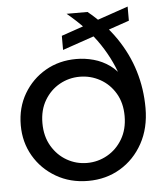

<svg xmlns="http://www.w3.org/2000/svg" viewBox="-52 -754 693 812"><g transform="rotate(-5 294.5 -348.0)"><path d="M290 12Q214 12 154 -23Q94 -58 60 -116.5Q26 -175 26 -247Q26 -322 60.5 -380.5Q95 -439 153 -472.5Q211 -506 284 -506Q321 -506 357.5 -496Q394 -486 425.5 -463.5Q457 -441 479 -403L468 -397Q445 -479 394.5 -555Q344 -631 260 -700H349Q419 -643 465.5 -575Q512 -507 535 -431.5Q558 -356 558 -274Q558 -189 522.5 -124.5Q487 -60 426.5 -24Q366 12 290 12ZM292 -64Q338 -64 378 -86.5Q418 -109 442.5 -150.5Q467 -192 467 -248Q467 -304 442.5 -345Q418 -386 378 -408Q338 -430 292 -430Q246 -430 206.5 -408Q167 -386 142.5 -345Q118 -304 118 -248Q118 -192 142.5 -150.5Q167 -109 206.5 -86.5Q246 -64 292 -64ZM232 -549V-609L520 -708V-648Z"/></g></svg>

Font: Host Grotesk Light
Style: Regular
Weight: 400
Version: Version 1.003